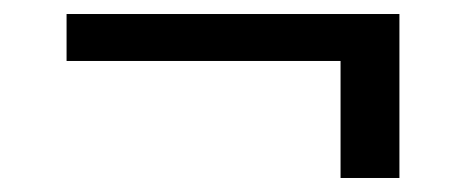

<svg xmlns="http://www.w3.org/2000/svg" viewBox="-20 -369 665 274"><path d="M75 -349V-282H466V-115H550V-349Z"/></svg>

Font: Gamestation Extended
Style: Regular
Weight: 400
Width: 7
Designer: Jonas Hecksher
Foundry: Jonas Hecksher, Playtypeª, e-types AS
Version: Version 1.003